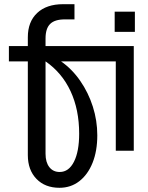

<svg xmlns="http://www.w3.org/2000/svg" viewBox="-20 -720 709 917"><path d="M527.7 -664.4V-567.9H624.2V-664.4ZM335.7 -627.4V-700H281.4Q202.2 -700 157.6 -658.1Q112.9 -616.1 112.9 -542V-500H22.5V-426.9H112.9V20.8Q112.9 91.8 154.1 134.3Q195.2 176.9 264 176.9Q318.1 176.9 358.8 145.4Q399.5 113.9 422.1 57.5Q444.7 1.1 444.7 -73.7Q444.7 -143.9 423.4 -210.8Q402.1 -277.6 363.2 -333.8Q324.4 -390 271.5 -426.9H533V0H618.9V-500H197.5V-536.3Q197.5 -583.8 219.5 -605.6Q241.4 -627.4 289.5 -627.4ZM197.5 -426.9Q276.1 -372.5 317.1 -284.3Q358.1 -196.1 358.1 -81.5Q358.1 3.4 333.3 52.4Q308.5 101.4 265.1 101.4Q233.7 101.4 215.6 78.2Q197.5 55 197.5 14.5Z"/></svg>

Font: Overused Grotesk Light
Style: Regular
Weight: 300
Designer: RandomMaerks
Version: Version 0.005